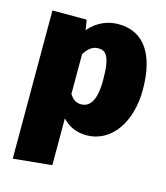

<svg xmlns="http://www.w3.org/2000/svg" viewBox="-123 -691 887 1029"><g transform="rotate(15 321.0 -176.5)"><path d="M407 -598C355 -598 294 -580 244 -521L235 -577H45V245L259 224V-36C294 2 339 22 393 22C531 22 623 -111 623 -291C623 -481 553 -598 407 -598ZM323 -131C297 -131 279 -141 259 -171V-391C281 -430 308 -445 335 -445C374 -445 404 -427 404 -287C404 -171 370 -131 323 -131Z"/></g></svg>

Font: Glow Sans SC Normal Heavy
Style: Regular
Weight: 900
Designer: Ryoko NISHIZUKA (kana, bopomofo & ideographs); Paul D. Hunt (Latin, Greek & Cyrillic); Sandoll Communications, Soo-young
Version: Version 0.93